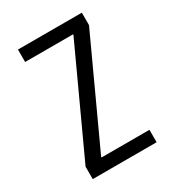

<svg xmlns="http://www.w3.org/2000/svg" viewBox="-176 -833 853 937"><g transform="rotate(-30 250.0 -365.0)"><path d="M70 0V-70L340 -656V-660H70V-730H430V-660L160 -74V-70H430V0Z"/></g></svg>

Font: M PLUS 1 Code
Style: Regular
Weight: 400
Designer: Coji Morishita
Foundry: UNDERFOREST DESIGN
Version: Version 1.005